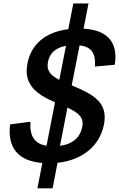

<svg xmlns="http://www.w3.org/2000/svg" viewBox="-20 -902 666 1075"><path d="M511.5 -529.5 622.5 -539.5C644 -675.5 570.5 -734.5 448 -741.5L475.5 -882.5H390.5L362.5 -738.5C237 -723 155 -657 133.5 -546C110.5 -428 185 -373.5 288 -329.5L240.5 -86C173 -97 145 -140.5 150.5 -220.5L36.5 -205.5C21 -76 80 -0.5 217 10.5L189.5 152.5H274.5L302 9.5C444.5 -5.5 539 -88 562 -204.5C586 -327.5 506 -372.5 381.5 -424L425.5 -648C489 -641 517.5 -606 511.5 -529.5ZM248.5 -555.5C258 -604.5 291.5 -635 349.5 -645.5L312 -455C261 -481.5 239.5 -507 248.5 -555.5ZM316 -85.5 357.5 -299.5C421.5 -269.5 450.5 -244.5 440.5 -191C429.5 -134.5 388.5 -95 316 -85.5Z"/></svg>

Font: Monaspace Neon Medium
Style: Italic
Weight: 500
Italic angle: -11°
Designer: Riley Cran & the Lettermatic Team
Foundry: Lettermatic
Version: Version 1.200 (Monaspace Neon)